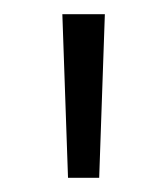

<svg xmlns="http://www.w3.org/2000/svg" viewBox="-20 -740 236 271"><path d="M68 -720 76 -489H120L128 -720Z"/></svg>

Font: Aspekta 250
Style: Regular
Weight: 250
Designer: Ivo Dolenc
Version: Version 2.000